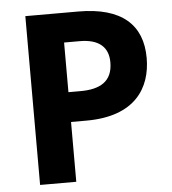

<svg xmlns="http://www.w3.org/2000/svg" viewBox="-52 -761 724 809"><g transform="rotate(-5 310.5 -357.0)"><path d="M309 -714H85V0H238V-253H303C510 -253 579 -368 579 -494C579 -634 493 -714 309 -714ZM304 -589C387 -589 425 -552 425 -489C425 -408 372 -379 289 -379H238V-589Z"/></g></svg>

Font: Noto Sans Myanmar UI
Style: Bold
Weight: 700
Designer: Monotype Design Team
Foundry: Monotype Imaging Inc.
Version: Version 2.103